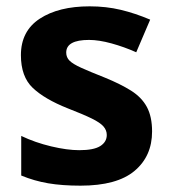

<svg xmlns="http://www.w3.org/2000/svg" viewBox="-20 -576 542 606"><path d="M460 -161Q460 -83 404.5 -36.5Q349 10 234 10Q176 10 132 2.5Q88 -5 47 -22V-147Q91 -126 141.5 -114Q192 -102 230 -102Q276 -102 296.5 -115Q317 -128 317 -150Q317 -165 306.5 -177Q296 -189 269.5 -202Q243 -215 194 -234Q121 -263 83.5 -298.5Q46 -334 46 -402Q46 -478 105.5 -517Q165 -556 263 -556Q315 -556 361 -545Q407 -534 454 -514L410 -411Q372 -428 332 -439Q292 -450 261 -450Q189 -450 189 -410Q189 -395 199.5 -384.5Q210 -374 236.5 -362Q263 -350 311 -331Q360 -311 393.5 -290Q427 -269 443.5 -238.5Q460 -208 460 -161Z"/></svg>

Font: Noto Sans Georgian Bold
Style: Regular
Weight: 700
Designer: Monotype Design Team, Akaki Razmadze
Foundry: Google LLC
Version: Version 2.005; ttfautohint (v1.8.4.7-5d5b)